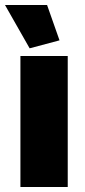

<svg xmlns="http://www.w3.org/2000/svg" viewBox="-34 -751 340 771"><path d="M85 -557 205 -589 155 -731H-14ZM238 0V-526H48V0Z"/></svg>

Font: Raleway Black
Style: Regular
Weight: 900
Designer: Matt McInerney, Pablo Impallari, Rodrigo Fuenzalida
Foundry: Matt McInerney, Pablo Impallari, Rodrigo Fuenzalida
Version: Version 3.000g; ttfautohint (v1.5) -l 8 -r 28 -G 28 -x 14 -D